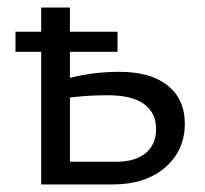

<svg xmlns="http://www.w3.org/2000/svg" viewBox="-20 -488 543 508"><path d="M469 -161Q469 -90 417 -45Q365 0 278 0H89V-351H21V-404H89V-468H165V-404H291V-351H165V-282Q229 -298 295 -298Q379 -298 424 -261.5Q469 -225 469 -161ZM393 -147Q393 -189 361.5 -212.5Q330 -236 264 -236Q214 -236 165 -230V-60H287Q338 -60 365.5 -83Q393 -106 393 -147Z"/></svg>

Font: Ysabeau SC Medium
Style: Regular
Weight: 500
Designer: Christian Thalmann (Catharsis Fonts)
Version: Version 0.003